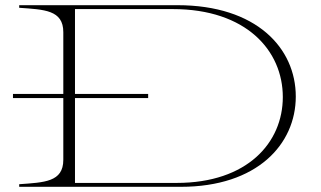

<svg xmlns="http://www.w3.org/2000/svg" viewBox="-20 -720 1236 740"><path d="M30 -358V-342H224V-104C224 -18 150 -17 54 -10V0H677C971 0 1120 -164 1120 -348C1120 -534 969 -700 664 -700H54V-690C150 -683 224 -682 224 -596V-358ZM661 -15H269V-342H551V-358H269V-685H646C929 -685 1070 -525 1070 -346C1070 -170 933 -15 661 -15Z"/></svg>

Font: Sprat Extended Thin
Style: Regular
Weight: 100
Width: 9
Designer: Ethan Nakache
Foundry: Collletttivo
Version: Version 2.000;Glyphs 3.2 (3217)